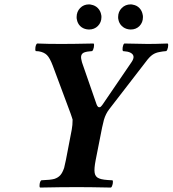

<svg xmlns="http://www.w3.org/2000/svg" viewBox="-20 -843 778 865"><path d="M411.1 -122.1Q403.3 -82.5 406.5 -64Q409.7 -45.4 426.8 -39.1Q441.9 -32.2 486.8 -30.8Q490.2 -26.4 487.8 -14.4Q485.4 -2.4 480 2Q384.3 0 328.1 0Q253.9 0 160.2 2Q156.7 -2.4 158.7 -14.4Q160.6 -26.4 166 -30.8Q208 -32.2 225.1 -37.1Q241.7 -42.5 251.7 -53.7Q261.7 -64.9 269 -86.9Q271 -92.8 276.9 -122.1L303.2 -258.8Q307.1 -278.8 307.1 -304.2Q306.2 -308.6 302.7 -317.9Q299.3 -327.1 297.9 -332L217.8 -546.9Q204.6 -582 191.4 -595Q178.2 -607.9 154.8 -611.8Q152.8 -611.8 148.2 -612.3Q143.6 -612.8 141.1 -612.8Q137.7 -617.2 139.6 -629.9Q141.6 -642.6 147 -647Q192.9 -645 256.8 -645Q306.2 -645 401.9 -647Q405.3 -642.6 402.8 -629.9Q400.4 -617.2 395 -612.8Q371.6 -611.3 359.9 -606.9Q339.8 -599.1 347.2 -571.8Q349.1 -562 351.1 -557.1L415 -373Q420.9 -356 432.1 -360.8Q435.5 -363.3 440.9 -370.1L573.2 -564Q592.8 -593.3 566.9 -606Q556.2 -611.3 534.2 -612.8Q530.8 -617.2 532.7 -629.9Q534.7 -642.6 540 -647Q616.2 -645 646 -645Q678.2 -645 735.8 -647Q739.3 -642.6 736.8 -629.9Q734.4 -617.2 729 -612.8Q710.4 -611.3 700.2 -608.9Q681.2 -606 667.2 -596.4Q653.3 -586.9 637.2 -564.9L472.2 -351.1Q456.5 -331.1 448.2 -303.2Q446.3 -296.9 439.9 -268.1ZM512.2 -766.1Q512.2 -790.5 528.6 -806.9Q544.9 -823.2 568.8 -823.2Q574.7 -823.2 579.1 -821.8Q596.7 -818.8 608.4 -806.4Q620.1 -793.9 623 -775.9Q624 -772.9 624 -766.1Q624 -741.7 608.4 -725.8Q592.8 -710 568.8 -710Q562 -710 559.1 -710.9Q541 -713.9 528.6 -726.1Q516.1 -738.3 513.2 -755.9Q512.2 -758.8 512.2 -766.1ZM325.2 -766.1Q325.2 -790.5 341.1 -806.9Q356.9 -823.2 380.9 -823.2Q386.7 -823.2 391.1 -821.8Q408.7 -818.8 420.9 -806.4Q433.1 -793.9 436 -775.9Q437 -772.9 437 -766.1Q437 -742.2 421.1 -726.1Q405.3 -710 380.9 -710Q374 -710 371.1 -710.9Q353 -713.9 341.1 -725.8Q329.1 -737.8 326.2 -755.9Q325.2 -758.8 325.2 -766.1Z"/></svg>

Font: Common Serif
Style: Bold Italic
Weight: 700
Italic angle: -12°
Designer: Philipp H. Poll, Khaled Hosny
Foundry: Stefan Peev, Context Ltd.
Version: Version 1.026